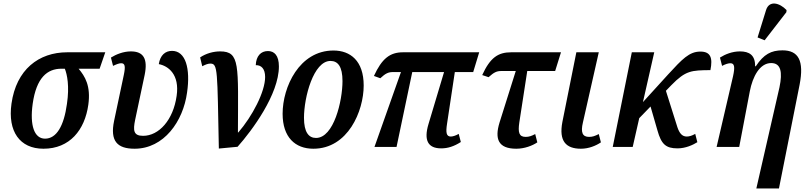

<svg xmlns="http://www.w3.org/2000/svg" viewBox="-20 -832 4570 1087"><path d="M226 10C375 10 460 -96 480 -239C495 -346 461 -400 425 -443H544L576 -536H361C199 -536 72 -438 45 -245C23 -88 92 10 226 10ZM235 -47C174 -47 148 -122 165 -244C186 -393 248 -443 328 -443H347C360 -411 374 -344 359 -244C342 -119 300 -47 235 -47Z M742 10C908 10 1017 -145 1039 -308C1059 -444 1031 -544 954 -544C916 -544 887 -520 879 -469C932 -459 998 -411 980 -289C961 -153 880 -63 790 -63C735 -63 733 -94 745 -153L799 -408C818 -501 791 -541 721 -541C678 -541 637 -524 608 -506L620 -459C639 -468 654 -474 666 -474C688 -474 691 -456 681 -408L626 -148C602 -33 644 10 742 10Z M1113 -507 1125 -457C1144 -467 1158 -472 1171 -472C1214 -472 1210 -435 1219 9L1325 -1C1407 -93 1559 -298 1559 -456C1559 -518 1533 -543 1497 -543C1457 -543 1430 -515 1428 -463C1459 -464 1481 -443 1481 -396C1481 -312 1408 -173 1329 -82H1327C1328 -464 1340 -541 1226 -541C1189 -541 1147 -530 1113 -507Z M1754 10C1950 10 2039 -203 2039 -348C2039 -488 1963 -546 1868 -546C1674 -546 1580 -339 1580 -188C1580 -55 1651 10 1754 10ZM1769 -51C1728 -51 1701 -83 1701 -165C1701 -282 1755 -487 1851 -487C1893 -487 1919 -455 1919 -373C1919 -261 1870 -51 1769 -51Z M2100 0H2225L2314 -424H2494L2406 -130C2378 -37 2403 8 2478 8C2515 8 2550 -3 2589 -28L2577 -74C2558 -63 2542 -59 2532 -59C2507 -59 2503 -81 2511 -132L2555 -424H2659L2693 -536H2262C2187 -536 2142 -500 2097 -402L2133 -389C2163 -417 2179 -424 2205 -424H2250Z M2903 10C2949 10 2994 -7 3022 -26L3010 -73C2989 -62 2975 -57 2956 -57C2918 -57 2912 -83 2920 -138L2965 -430H3123L3156 -536H2874C2799 -536 2755 -505 2710 -407L2746 -395C2777 -423 2792 -430 2819 -430H2900L2808 -138C2780 -46 2800 10 2903 10Z M3269 10C3313 10 3354 -7 3382 -26L3370 -73C3348 -62 3335 -57 3315 -57C3277 -57 3267 -83 3280 -138L3370 -536H3243L3164 -142C3143 -33 3184 10 3269 10Z M3449 0H3562L3599 -163L3663 -229L3702 -94C3724 -15 3750 8 3816 8C3862 8 3904 -12 3928 -27L3916 -74C3898 -64 3883 -59 3868 -59C3843 -59 3827 -76 3815 -112L3750 -318L3781 -350C3862 -433 3894 -434 4002 -435C4016 -505 4003 -540 3945 -540C3882 -540 3842 -497 3762 -410L3620 -254L3684 -536H3557Z M4309 -604 4432 -763 4433 -775C4394 -816 4335 -832 4317 -775L4269 -620ZM4262 235H4390L4507 -353C4533 -488 4501 -547 4410 -547C4346 -547 4304 -525 4259 -457H4255C4256 -520 4222 -541 4169 -541C4126 -541 4086 -525 4056 -506L4068 -459C4087 -469 4103 -474 4115 -474C4138 -474 4142 -454 4130 -400L4037 0H4165L4225 -315C4241 -398 4281 -475 4346 -475C4401 -475 4411 -424 4393 -338Z"/></svg>

Font: Noto Serif Condensed SemiBold
Style: Italic
Weight: 600
Width: 3
Italic angle: -12°
Designer: Monotype Design Team
Foundry: Monotype Imaging Inc.
Version: Version 2.014